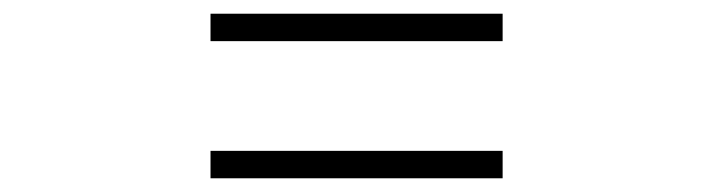

<svg xmlns="http://www.w3.org/2000/svg" viewBox="-20 -520 1040 280"><path d="M287 -460V-500H713V-460ZM287 -260V-300H713V-260Z"/></svg>

Font: Cactus Classical Serif
Style: Regular
Weight: 400
Designer: Henry Chan (via Glyphwiki)、田海東、宇文滿月
Foundry: Moonlit Owen
Version: Version 1.000